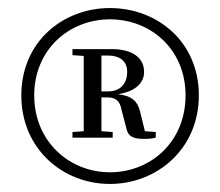

<svg xmlns="http://www.w3.org/2000/svg" viewBox="-20 -801 547 477"><path d="M65 -564C65 -679 153 -753 253 -753C354 -753 441 -679 441 -564C441 -449 355 -373 253 -373C153 -373 65 -449 65 -564ZM33 -564C33 -431 136 -344 253 -344C370 -344 474 -431 474 -564C474 -698 370 -781 253 -781C137 -781 33 -698 33 -564ZM188 -459H260V-473L232 -475V-559H247C269 -559 278 -549 282 -528L294 -482C298 -462 311 -456 337 -456C349 -456 354 -456 367 -459V-473L340 -475L328 -524C322 -549 308 -563 273 -567C319 -574 338 -597 338 -622C338 -657 310 -679 257 -679H160V-664L188 -662V-475L160 -473V-459ZM232 -663H247C281 -663 296 -647 296 -622C296 -596 281 -574 249 -574H232Z"/></svg>

Font: Source Han Serif CN Medium
Style: Regular
Weight: 500
Designer: Ryoko NISHIZUKA 西塚涼子 (kana & ideographs); Frank Grießhammer (Latin, Greek & Cyrillic); Wenlong ZHANG 张文龙 (bopomofo); San
Foundry: Adobe
Version: Version 2.002;hotconv 1.1.0;makeotfexe 2.6.0